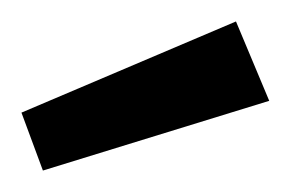

<svg xmlns="http://www.w3.org/2000/svg" viewBox="-20 -812 271 179"><path d="M20 -653 0 -707 200 -792 231 -718Z"/></svg>

Font: Ruda Medium
Style: Regular
Weight: 500
Version: Version 2.001